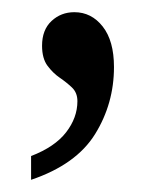

<svg xmlns="http://www.w3.org/2000/svg" viewBox="-20 -141 260 315"><path d="M31 115Q70 100 88.5 76Q107 52 107 25Q107 11 98 2.5Q89 -6 78 -13.5Q67 -21 58 -33Q49 -45 49 -66Q49 -92 64.5 -106.5Q80 -121 102 -121Q130 -121 148.5 -97.5Q167 -74 167 -31Q167 29 136 79Q105 129 31 154Z"/></svg>

Font: Noto Serif Armenian Condensed
Style: Regular
Weight: 400
Width: 3
Designer: Monotype Design Team
Foundry: Monotype Imaging Inc.
Version: Version 2.008; ttfautohint (v1.8.4.7-5d5b)